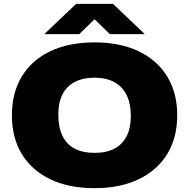

<svg xmlns="http://www.w3.org/2000/svg" viewBox="-20 -971 986 1001"><path d="M473 10Q339.5 10 243 -36Q146.5 -82 94.2 -167.2Q42 -252.5 42 -370Q42 -487.5 94 -572.8Q146 -658 242.5 -704Q339 -750 473 -750Q607 -750 703.5 -703.5Q800 -657 852 -571.8Q904 -486.5 904 -370Q904 -253.5 852 -168.2Q800 -83 703.2 -36.5Q606.5 10 473 10ZM473 -174Q534.5 -174 576.8 -196.2Q619 -218.5 640.5 -261.5Q662 -304.5 662 -366Q662 -431.5 639.8 -476Q617.5 -520.5 575.2 -543.2Q533 -566 473 -566Q413 -566 370.8 -544.2Q328.5 -522.5 306.2 -479.8Q284 -437 284 -374Q284 -307 305.8 -262.5Q327.5 -218 369.5 -196Q411.5 -174 473 -174ZM211 -793 377 -951H569L735 -793H553L454 -889H492L393 -793Z"/></svg>

Font: Encode Sans SC Expanded Black
Style: Regular
Weight: 900
Width: 7
Designer: Multiple Designers
Foundry: Impallari Type
Version: Version 3.002